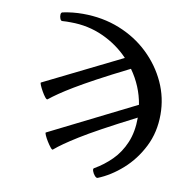

<svg xmlns="http://www.w3.org/2000/svg" viewBox="-82 -753 852 897"><g transform="rotate(10 343.5 -304.5)"><path d="M211 -27Q208 -24 199.5 -34.5Q191 -45 182 -59.5Q173 -74 167.5 -86.5Q162 -99 165 -100L571 -303Q557 -389 505 -462Q415 -417 355 -384.5Q295 -352 256 -328.5Q217 -305 191.5 -287.5Q166 -270 146 -254Q142 -251 134 -261Q126 -271 117.5 -286Q109 -301 104 -313Q99 -325 102 -326L468 -507Q416 -562 344.5 -594.5Q273 -627 191 -627Q181 -627 170.5 -627Q160 -627 151 -626Q144 -625 140 -634.5Q136 -644 136.5 -654Q137 -664 144 -666Q191 -676 240 -676Q334 -676 414 -644Q494 -612 553 -555.5Q612 -499 645 -427Q678 -355 678 -275Q678 -191 643.5 -122.5Q609 -54 554.5 -5.5Q500 43 440 67Q434 69 426 60Q418 51 414 39.5Q410 28 416 25Q460 0 496.5 -36.5Q533 -73 554.5 -124Q576 -175 576 -243Q482 -195 420 -161Q358 -127 319.5 -103Q281 -79 256 -61.5Q231 -44 211 -27Z"/></g></svg>

Font: Junicode SmExp
Style: Bold Italic
Weight: 700
Width: 6
Italic angle: -11°
Designer: Peter S. Baker
Version: Version 2.205; ttfautohint (v1.8.4)